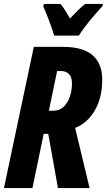

<svg xmlns="http://www.w3.org/2000/svg" viewBox="-23 -951 540 971"><path d="M-3 0 148 -714H295Q397 -714 445.5 -671.5Q494 -629 494 -549Q494 -458 457 -393.5Q420 -329 357 -304L430 0H270L221 -274H198L141 0ZM246 -391Q279 -391 300 -412Q321 -433 331 -464.5Q341 -496 341 -529Q341 -592 282 -592H266L224 -391ZM251 -771Q242 -802 226 -844.5Q210 -887 196 -918L199 -931H283Q294 -918 306 -899.5Q318 -881 331 -857Q354 -882 373 -900.5Q392 -919 408 -931H497L495 -920Q479 -903 455 -875Q431 -847 409 -818.5Q387 -790 376 -771Z"/></svg>

Font: Noto Sans ExtraCondensed ExtraBold
Style: Italic
Weight: 800
Width: 2
Italic angle: -12°
Designer: Monotype Design Team
Foundry: Monotype Imaging Inc.
Version: Version 2.013; ttfautohint (v1.8.4.7-5d5b)